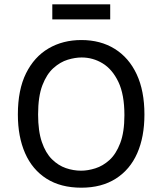

<svg xmlns="http://www.w3.org/2000/svg" viewBox="-20 -859 754 892"><path d="M358 13Q262 13 196 -29Q130 -71 96.5 -147.5Q63 -224 63 -327Q63 -442 101 -518.5Q139 -595 205.5 -634Q272 -673 358 -673Q447 -673 513 -632Q579 -591 615 -514Q651 -437 651 -327Q651 -223 617.5 -147Q584 -71 518 -29Q452 13 358 13ZM357 -66Q388 -66 423 -77Q458 -88 488.5 -115.5Q519 -143 538.5 -194Q558 -245 558 -324Q558 -420 530 -478.5Q502 -537 457 -564.5Q412 -592 359 -592Q329 -592 294.5 -581.5Q260 -571 228.5 -543Q197 -515 177 -463Q157 -411 157 -327Q157 -250 174.5 -199Q192 -148 221.5 -119Q251 -90 286 -78Q321 -66 357 -66ZM223 -769V-839H492V-769Z"/></svg>

Font: Bricolage Grotesque 10pt
Style: Regular
Weight: 400
Designer: Mathieu Triay
Foundry: Atelier Triay
Version: Version 1.000; ttfautohint (v1.8.4.7-5d5b);gftools[0.9.32]